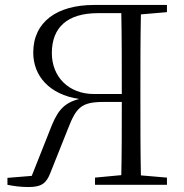

<svg xmlns="http://www.w3.org/2000/svg" viewBox="-20 -745 743 774"><path d="M363 0H653V-29L548 -38C546 -136 546 -235 546 -335V-390C546 -490 546 -590 548 -687L653 -696V-725H359C210 -725 114 -657 114 -533C114 -439 179 -364 299 -346C230 -328 208 -291 179 -215L108 -36L10 -28V0C35 5 62 9 96 9C150 9 168 -9 183 -48L254 -226C287 -311 307 -334 397 -334H471C471 -230 471 -134 469 -39L363 -29ZM471 -366H359C256 -366 189 -436 189 -531C189 -635 252 -692 375 -692H469C471 -594 471 -493 471 -366Z"/></svg>

Font: Noto Serif CJK KR Light
Style: Regular
Weight: 300
Designer: Ryoko NISHIZUKA 西塚涼子 (kana & ideographs); Frank Grießhammer (Latin, Greek & Cyrillic); Wenlong ZHANG 张文龙 (bopomofo); San
Foundry: Adobe
Version: Version 2.001;hotconv 1.1.0;makeotfexe 2.6.0